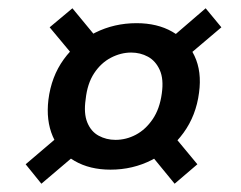

<svg xmlns="http://www.w3.org/2000/svg" viewBox="-20 -530 583 464"><path d="M247 -120Q197 -120 160.5 -141Q124 -162 107.5 -200.5Q91 -239 97 -289Q104 -345 134 -386.5Q164 -428 210 -451Q256 -474 310 -474Q360 -474 396 -453.5Q432 -433 450 -395Q468 -357 461 -306Q454 -251 423.5 -209Q393 -167 347 -143.5Q301 -120 247 -120ZM80 -86 42 -133 143 -219 186 -176ZM402 -86 334 -169 389 -215 457 -133ZM259 -192Q285 -192 308.5 -204.5Q332 -217 349 -242Q366 -267 371 -304Q376 -339 366 -361Q356 -383 337.5 -393Q319 -403 297 -403Q272 -403 248 -390.5Q224 -378 207.5 -353Q191 -328 187 -290Q182 -256 191 -234Q200 -212 218.5 -202Q237 -192 259 -192ZM170 -380 100 -464 155 -510 226 -424ZM410 -375 376 -423 477 -510 515 -464Z"/></svg>

Font: DM Sans 11pt Medium
Style: Italic
Weight: 500
Italic angle: -10°
Version: Version 4.004;gftools[0.9.30]